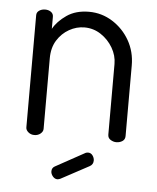

<svg xmlns="http://www.w3.org/2000/svg" viewBox="-48 -521 591 721"><g transform="rotate(5 247.0 -160.5)"><path d="M94 0Q81 0 71.5 -8Q62 -16 62 -26V-449Q62 -460 71.5 -466.5Q81 -473 94 -473Q107 -473 116 -466.5Q125 -460 125 -449V-403Q141 -432 175 -455.5Q209 -479 259 -479Q307 -479 347.5 -453.5Q388 -428 412 -386Q436 -344 436 -292V-26Q436 -13 426 -6.5Q416 0 403 0Q392 0 381.5 -6.5Q371 -13 371 -26V-292Q371 -324 354 -353Q337 -382 309 -400.5Q281 -419 247 -419Q217 -419 189.5 -403.5Q162 -388 144.5 -360Q127 -332 127 -292V-26Q127 -16 117.5 -8Q108 0 94 0ZM195 158Q185 158 177.5 149Q170 140 170 130Q170 117 181 111L292 50Q297 48 301 48Q312 48 318.5 57Q325 66 325 76Q325 91 312 98L206 155Q203 156 200.5 157Q198 158 195 158Z"/></g></svg>

Font: Dosis
Style: Regular
Weight: 400
Designer: EdgarTolentino, PabloImpallari, IginoMarini
Foundry: EdgarTolentino, PabloImpallari, IginoMarini
Version: Version 3.001; ttfautohint (v1.8.2)